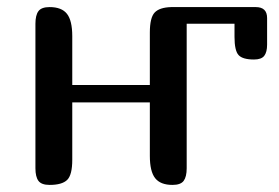

<svg xmlns="http://www.w3.org/2000/svg" viewBox="-20 -522 787 542"><path d="M702 -502Q734 -502 734 -471V-396Q734 -375 726 -364.5Q718 -354 697 -354Q665 -354 653.5 -366.5Q642 -379 642 -418V-455H507V-47Q507 -23 498.5 -11.5Q490 0 467 0Q433 0 418 -19Q403 -38 403 -82V-233H184V-71Q184 -28 169.5 -14Q155 0 120 0Q97 0 88.5 -11.5Q80 -23 80 -47V-455Q80 -479 88.5 -490.5Q97 -502 120 -502Q154 -502 169 -483Q184 -464 184 -420V-282H403V-430Q403 -472 416.5 -486.5Q430 -501 463 -502Z"/></svg>

Font: Marmelad
Style: Regular
Weight: 400
Designer: Manvel Shmavonyan
Foundry: Cyreal
Version: Version 1.001;PS 001.001;hotconv 1.0.88;makeotf.lib2.5.64775